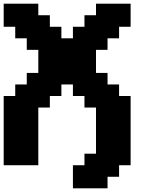

<svg xmlns="http://www.w3.org/2000/svg" viewBox="-20 -895 852 1040"><path d="M375 125H562.5V62.5H625V0H687.5V-375H625V-437.5H562.5V-500H500V-625H562.5V-687.5H625V-750H687.5V-875H500V-812.5H437.5V-750H375V-687.5H312.5V-750H250V-812.5H187.5V-875H0V-750H62.5V-687.5H125V-625H187.5V-500H125V-437.5H62.5V-375H0V0H187.5V-312.5H250V-375H312.5V-437.5H375V-375H437.5V-312.5H500V-62.5H437.5V0H375Z"/></svg>

Font: Faithful 32x
Style: Semibold
Weight: 400
Foundry: Faithful Resource Pack
Version: Version 1.0; January 27, 2023